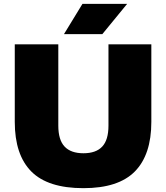

<svg xmlns="http://www.w3.org/2000/svg" viewBox="-20 -971 866 1001"><path d="M57 -335.5V-740H284V-316Q284 -241.5 316.8 -206.8Q349.5 -172 415 -172Q480.5 -172 513 -206.8Q545.5 -241.5 545.5 -316V-740H769V-335.5Q769 -164.5 683.2 -77.2Q597.5 10 415 10Q229.5 10 143.2 -77Q57 -164 57 -335.5ZM313.5 -793 410 -951H643L513.5 -793Z"/></svg>

Font: Encode Sans Semi Expanded Black
Style: Regular
Weight: 900
Width: 6
Designer: Multiple Designers
Foundry: Impallari Type
Version: Version 2.000